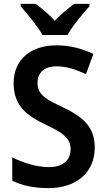

<svg xmlns="http://www.w3.org/2000/svg" viewBox="-20 -957 546 987"><path d="M199 -777H327C351 -822 406 -887 440 -925V-937H362C330 -914 296 -887 262 -850C230 -885 194 -915 163 -937H86V-925C120 -886 174 -821 199 -777ZM467 -199C467 -304 408 -356 302 -406C208 -450 173 -473 173 -532C173 -582 207 -616 270 -616C320 -616 368 -601 422 -576L460 -680C401 -707 340 -724 271 -724C136 -724 50 -649 50 -529C50 -409 125 -359 211 -318C303 -275 343 -247 343 -190C343 -136 307 -98 232 -98C168 -98 99 -120 43 -148V-28C95 -2 158 10 228 10C376 10 467 -72 467 -199Z"/></svg>

Font: Noto Sans Thai SemCond SemBd
Style: Regular
Weight: 600
Width: 4
Designer: Monotype Design Team
Foundry: Monotype Imaging Inc.
Version: Version 2.002